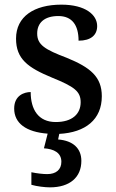

<svg xmlns="http://www.w3.org/2000/svg" viewBox="-20 -566 501 826"><path d="M195 240C280 240 330 197 330 126C330 73 295 39 230 34L235 10C348 4 418 -52 418 -152C418 -236 368 -276 268 -317C173 -353 140 -373 140 -422C140 -467 170 -497 231 -497C290 -497 318 -458 318 -391C371 -391 398 -415 398 -454C398 -502 348 -546 244 -546C127 -546 49 -495 49 -400C49 -312 100 -275 204 -232C300 -193 327 -173 327 -126C327 -76 291 -41 220 -41C144 -41 112 -96 112 -170C85 -170 41 -156 41 -99C41 -36 92 2 185 9L169 72C212 75 244 91 244 130C244 164 221 183 183 183C165 183 139 180 115 175V229C139 236 174 240 195 240Z"/></svg>

Font: Noto Serif Tamil Medium
Style: Italic
Weight: 500
Italic angle: -12°
Designer: Indian Type Foundry, Tom Grace, and the Monotype Design Team
Foundry: Monotype Imaging Inc.
Version: Version 2.003